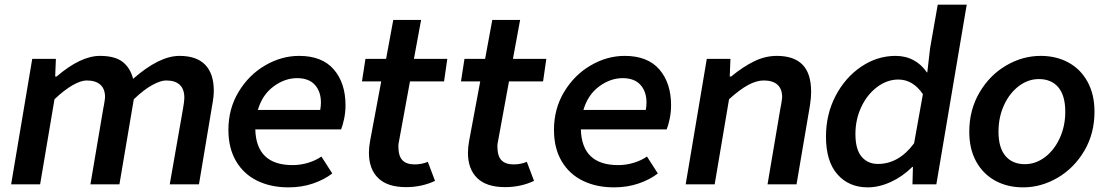

<svg xmlns="http://www.w3.org/2000/svg" viewBox="-20 -795 4777 828"><path d="M119 -541H221L218 -465H224Q328 -554 411 -554Q476 -554 509 -528Q542 -502 554 -455Q667 -554 754 -554Q828 -554 865 -515.5Q902 -477 902 -404Q902 -378 895 -341L838 0H712L769 -325Q775 -359 775 -373Q775 -448 696 -448Q673 -448 637 -428.5Q601 -409 557 -367L495 0H370L425 -325L429 -346Q433 -370 433 -376Q433 -412 412.5 -430Q392 -448 354 -448Q329 -448 293 -427.5Q257 -407 215 -367L153 0H28Z M965 -235Q965 -326 1009 -399Q1053 -472 1123.5 -513Q1194 -554 1270 -554Q1369 -554 1419.5 -495.5Q1470 -437 1470 -341Q1470 -311 1464 -282.5Q1458 -254 1451 -237H1081Q1085 -83 1242 -83Q1276 -83 1309 -93Q1342 -103 1366 -120L1413 -47Q1378 -20 1329.5 -3.5Q1281 13 1224 13Q1148 13 1089.5 -15.5Q1031 -44 998 -100Q965 -156 965 -235ZM1361 -321Q1364 -338 1364 -353Q1364 -400 1338 -429Q1312 -458 1261 -458Q1208 -458 1159.5 -422Q1111 -386 1092 -321Z M1571 -136Q1571 -159 1576 -187L1624 -444H1541L1556 -541H1645L1676 -709H1796L1765 -541H1909L1895 -444H1748L1700 -182Q1698 -174 1698 -164Q1698 -122 1715.5 -104Q1733 -86 1768 -86Q1798 -86 1825 -97L1856 -15Q1799 12 1731 12Q1651 12 1611 -27Q1571 -66 1571 -136Z M1998 -136Q1998 -159 2003 -187L2051 -444H1968L1983 -541H2072L2103 -709H2223L2192 -541H2336L2322 -444H2175L2127 -182Q2125 -174 2125 -164Q2125 -122 2142.5 -104Q2160 -86 2195 -86Q2225 -86 2252 -97L2283 -15Q2226 12 2158 12Q2078 12 2038 -27Q1998 -66 1998 -136Z M2369 -235Q2369 -326 2413 -399Q2457 -472 2527.5 -513Q2598 -554 2674 -554Q2773 -554 2823.5 -495.5Q2874 -437 2874 -341Q2874 -311 2868 -282.5Q2862 -254 2855 -237H2485Q2489 -83 2646 -83Q2680 -83 2713 -93Q2746 -103 2770 -120L2817 -47Q2782 -20 2733.5 -3.5Q2685 13 2628 13Q2552 13 2493.5 -15.5Q2435 -44 2402 -100Q2369 -156 2369 -235ZM2765 -321Q2768 -338 2768 -353Q2768 -400 2742 -429Q2716 -458 2665 -458Q2612 -458 2563.5 -422Q2515 -386 2496 -321Z M3028 -541H3130L3127 -465H3133Q3184 -507 3232 -530.5Q3280 -554 3330 -554Q3404 -554 3441 -516Q3478 -478 3478 -399Q3478 -373 3473 -341L3415 0H3290L3345 -325L3349 -346Q3353 -370 3353 -376Q3353 -412 3332.5 -430Q3312 -448 3274 -448Q3242 -448 3205.5 -428Q3169 -408 3124 -367L3062 0H2937Z M3542 -206Q3542 -302 3583.5 -381.5Q3625 -461 3694 -507.5Q3763 -554 3842 -554Q3886 -554 3920.5 -535Q3955 -516 3977 -483H3979L3991 -587L4024 -775H4149L4018 0H3915L3917 -75H3914Q3873 -34 3822 -10.5Q3771 13 3722 13Q3641 13 3591.5 -43Q3542 -99 3542 -206ZM3922 -177 3960 -389Q3917 -452 3854 -452Q3806 -452 3763 -420Q3720 -388 3694.5 -334Q3669 -280 3669 -217Q3669 -151 3695.5 -119.5Q3722 -88 3766 -88Q3856 -88 3922 -177Z M4160 -227Q4160 -321 4204 -396Q4248 -471 4319 -512.5Q4390 -554 4468 -554Q4535 -554 4587.5 -525.5Q4640 -497 4670 -442.5Q4700 -388 4700 -313Q4700 -219 4656 -144.5Q4612 -70 4541 -28.5Q4470 13 4392 13Q4325 13 4272.5 -15.5Q4220 -44 4190 -98Q4160 -152 4160 -227ZM4574 -313Q4574 -383 4544 -418.5Q4514 -454 4460 -454Q4414 -454 4374 -424Q4334 -394 4310 -342Q4286 -290 4286 -227Q4286 -158 4316 -122.5Q4346 -87 4400 -87Q4446 -87 4486 -117Q4526 -147 4550 -199Q4574 -251 4574 -313Z"/></svg>

Font: Nebula Sans Semibold
Style: Regular
Weight: 600
Italic angle: -9°
Designer: Paul D. Hunt for Adobe (as Source Sans)
Foundry: Nebula Entertainment & Broadcasting LLC
Version: Version 1.010